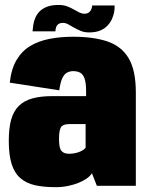

<svg xmlns="http://www.w3.org/2000/svg" viewBox="-20 -751 596 776"><path d="M205.5 5.5Q231.5 5.5 255.2 0.5Q279 -4.5 298.5 -12.5Q318 -20.5 331.8 -30.5Q345.5 -40.5 351.5 -51L371.5 0H529V-377Q529 -465.5 500.8 -514.2Q472.5 -563 416.2 -582.8Q360 -602.5 275 -602.5Q224.5 -602.5 180.5 -594Q136.5 -585.5 102.8 -565.5Q69 -545.5 47.2 -509Q25.5 -472.5 19.5 -417L219.5 -386Q224 -419 232.2 -435.8Q240.5 -452.5 251.8 -458Q263 -463.5 275.5 -463.5Q292.5 -463.5 304 -457.2Q315.5 -451 321.8 -433.5Q328 -416 328 -382V-362.5H190.5Q144 -362.5 110.8 -353.2Q77.5 -344 56.2 -323.2Q35 -302.5 25.2 -267.8Q15.5 -233 15.5 -181Q15.5 -124 27.2 -87.5Q39 -51 63 -30.5Q87 -10 122.2 -2.2Q157.5 5.5 205.5 5.5ZM259.5 -129.5Q250 -129.5 242.2 -132Q234.5 -134.5 229 -140.5Q223.5 -146.5 221 -158.2Q218.5 -170 218.5 -190Q218.5 -210.5 221.2 -222.8Q224 -235 229.5 -240.5Q235 -246 243.5 -247.8Q252 -249.5 262.5 -249.5H326V-154Q321 -147 310 -141.2Q299 -135.5 285.8 -132.5Q272.5 -129.5 259.5 -129.5ZM340 -620Q367.5 -620 385.5 -627.8Q403.5 -635.5 414.8 -647.8Q426 -660 432.5 -674.2Q439 -688.5 441.5 -703.2Q444 -718 443 -729H352.5Q352.5 -723 349.5 -714.8Q346.5 -706.5 339.5 -701Q332.5 -695.5 321.5 -695.5Q311 -695.5 300.2 -700.8Q289.5 -706 277.2 -713.2Q265 -720.5 250.2 -725.8Q235.5 -731 216.5 -731Q189 -731 170.2 -723.8Q151.5 -716.5 140 -704.8Q128.5 -693 122.5 -678.5Q116.5 -664 114.5 -650Q112.5 -636 111.5 -624.5H204Q204 -631 206.2 -639.2Q208.5 -647.5 215.2 -653Q222 -658.5 234.5 -658.5Q245 -658.5 256 -652.5Q267 -646.5 279.5 -639.2Q292 -632 306.5 -626Q321 -620 340 -620Z"/></svg>

Font: Anybody Condensed Black
Style: Regular
Weight: 900
Width: 3
Designer: Tyler Finck
Foundry: Etcetera Type Company
Version: Version 1.113;gftools[0.9.25]